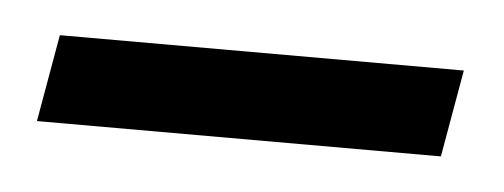

<svg xmlns="http://www.w3.org/2000/svg" viewBox="-24 -300 328 125"><g transform="rotate(5 140.5 -237.5)"><path d="M2 -209 12 -266H276L266 -209Z"/></g></svg>

Font: Manuale Medium
Style: Italic
Weight: 500
Italic angle: -11°
Version: Version 1.002